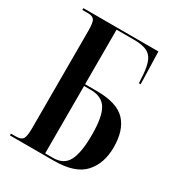

<svg xmlns="http://www.w3.org/2000/svg" viewBox="-171 -824 863 933"><g transform="rotate(30 260.5 -357.0)"><path d="M24 0V-10H53Q82 -10 91 -25Q100 -40 100 -84V-632Q100 -678 90.5 -691Q81 -704 57 -704H24V-714H445L450 -533H440L437 -583Q433 -630 421 -656Q409 -682 383.5 -693Q358 -704 314 -704H216V-398H281Q395 -398 442.5 -348Q490 -298 490 -202Q490 -111 439.5 -55.5Q389 0 270 0ZM260 -10Q321 -10 344.5 -56.5Q368 -103 368 -201Q368 -303 342 -345.5Q316 -388 254 -388H216V-10Z"/></g></svg>

Font: Noto Serif Display ExtraCondensed SemiBold
Style: Regular
Weight: 600
Width: 2
Designer: Monotype Design Team
Foundry: Monotype Imaging Inc.
Version: Version 2.009